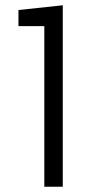

<svg xmlns="http://www.w3.org/2000/svg" viewBox="-20 -708 327 728"><path d="M148 0H218V-688L50 -670V-609H148Z"/></svg>

Font: GI
Style: Regular
Weight: 400
Designer: Alfredo Marco Pradil
Version: Version 1.01 2015